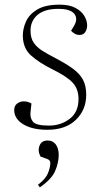

<svg xmlns="http://www.w3.org/2000/svg" viewBox="-20 -543 436 824"><path d="M190 -4Q241 -4 279 -33Q317 -62 317 -118Q317 -161 292 -188Q267 -215 204 -246Q146 -275 112 -306Q78 -337 78 -391Q78 -420 91.5 -450.5Q105 -481 139.5 -502Q174 -523 236 -523Q278 -523 304 -509Q330 -495 342 -474.5Q354 -454 354 -434Q354 -418 346 -405.5Q338 -393 321 -393Q310 -393 300.5 -398.5Q291 -404 285 -411L296 -429Q316 -461 299.5 -483Q283 -505 230 -505Q172 -505 141.5 -479.5Q111 -454 111 -411Q111 -380 124.5 -360Q138 -340 162 -325Q186 -310 217 -294Q263 -270 292.5 -248.5Q322 -227 336 -201Q350 -175 350 -136Q350 -72 306 -29Q262 14 183 14Q119 14 80 -9.5Q41 -33 41 -71Q41 -89 53.5 -98.5Q66 -108 82 -108Q99 -108 115 -99L111 -62Q108 -37 121.5 -20.5Q135 -4 190 -4ZM151 261 143 250Q176 225 186 200Q196 175 196 156Q196 144 182 139L154 129Q141 105 149.5 82.5Q158 60 185 60Q207 60 219.5 77Q232 94 232 122Q232 154 217 190Q202 226 151 261Z"/></svg>

Font: Display Extralight
Style: Italic
Weight: 200
Italic angle: -2°
Designer: Latin by Veronika Burian and Jose Scaglione. Greek by Irene Vlachou. Cyrillic by Vera Evstafieva
Foundry: TypeTogether
Version: Version 3.002